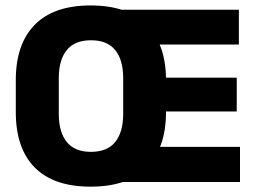

<svg xmlns="http://www.w3.org/2000/svg" viewBox="-20 -675 951 712"><path d="M316 17.2Q179.2 17.2 108.9 -53.8Q38.6 -124.7 38.6 -259.3V-378.5Q38.6 -511.5 108.9 -583.1Q179.2 -654.8 316 -654.8Q455 -654.8 525.3 -581.7Q595.6 -508.7 595.6 -378.5V-259.3Q595.6 -127.5 525.3 -55.2Q455 17.2 316 17.2ZM317.4 -111.9Q377.8 -111.9 407.3 -148.5Q436.8 -185 436.8 -252.8V-384.9Q436.8 -452.9 407.3 -489.3Q377.8 -525.7 317.4 -525.7Q257.1 -525.7 227.6 -489.3Q198 -452.9 198 -384.9V-252.8Q198 -185 227.6 -148.5Q257.1 -111.9 317.4 -111.9ZM410.1 0V-130.3H870V0ZM512.8 -261.7V-386.9H857.9V-261.7ZM409.9 -509.9V-639H865.8V-509.9Z"/></svg>

Font: Anek Bangla Medium
Style: Regular
Weight: 500
Designer: Sulekha Rajkumar (Bangla), Yesha Goshar (Latin)
Foundry: Ek Type
Version: Version 1.003